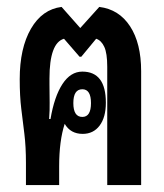

<svg xmlns="http://www.w3.org/2000/svg" viewBox="-20 -535 475 555"><path d="M55 0V-64Q55 -111 50.5 -147.5Q46 -184 41.5 -220.5Q37 -257 37 -306Q37 -396 69.5 -452Q102 -508 158 -515L212 -454L267 -515Q324 -508 356 -459Q388 -410 388 -329V0H290V-342Q290 -381 281.5 -399.5Q273 -418 258 -423L215 -371H210L165 -423Q123 -411 123 -308V-291Q123 -258 123.5 -238.5Q124 -219 122 -191H126Q137 -256 160.5 -292Q184 -328 218 -328Q286 -328 286 -238Q286 -196 268 -172Q250 -148 219 -148Q184 -148 167 -177Q151 -128 151 -54V0ZM218 -197Q243 -197 243 -237Q243 -277 218 -277Q192 -277 192 -237Q192 -197 218 -197Z"/></svg>

Font: Noto Sans Thai Looped UI Condensed Medium
Style: Regular
Weight: 500
Width: 3
Designer: Cadson Demak Team
Foundry: Cadson Demak Co., Ltd.
Version: Version 1.000